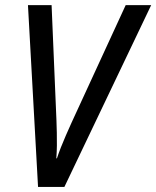

<svg xmlns="http://www.w3.org/2000/svg" viewBox="-20 -734 614 754"><path d="M129.4 0 89.8 -713.9H182.6L201.7 -261.2Q202.6 -237.3 203.1 -212.9Q203.6 -188.5 203.4 -163.1Q203.1 -137.7 201.2 -112.3H203.6Q210.4 -132.8 219.2 -155.3Q228 -177.7 238.8 -202.4Q249.5 -227.1 261.7 -253.9L473.6 -713.9H573.7L232.9 0Z"/></svg>

Font: Open Sans SemiCondensed Medium
Style: Italic
Weight: 500
Width: 4
Italic angle: -12°
Designer: Monotype Design Team
Foundry: Monotype Imaging Inc.
Version: Version 3.000